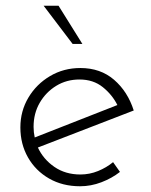

<svg xmlns="http://www.w3.org/2000/svg" viewBox="-20 -641 527 669"><path d="M259 8Q198 8 151 -19Q104 -46 77.5 -92.5Q51 -139 51 -197Q51 -254 79 -301Q107 -348 154.5 -376Q202 -404 260 -404Q330 -404 377.5 -363Q425 -322 446 -256L112 -127Q131 -86 169.5 -59.5Q208 -33 260 -33Q292 -33 321.5 -45Q351 -57 374 -76L398 -42Q370 -20 333.5 -6Q297 8 259 8ZM97 -199Q97 -180 101 -162L389 -275Q371 -311 338 -337.5Q305 -364 257 -364Q212 -364 176 -342Q140 -320 118.5 -283Q97 -246 97 -199ZM132 -621H184L267 -488H233Z"/></svg>

Font: Synthetic Light
Style: Regular
Weight: 300
Designer: Santiago Orozco
Foundry: Typemade
Version: Version 2.000; ttfautohint (v1.8.4.7-5d5b)